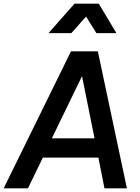

<svg xmlns="http://www.w3.org/2000/svg" viewBox="-47 -1024 759 1044"><path d="M-27 0H105L186 -167H488L521 0H643L485 -745H339ZM217 -844H341L421 -934L477 -844H586L490 -1004H358ZM235 -272 399 -610 467 -272Z"/></svg>

Font: Mluvka SemiBold
Style: Italic
Weight: 600
Italic angle: -8°
Designer: Modified by Jiří Krblich, Original typeface by Gumpita Rahayu
Foundry: Gumpita Rahayu & Jiří Krblich
Version: Version 2.000;Glyphs 3.1.1 (3134)